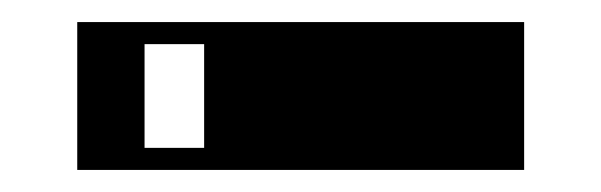

<svg xmlns="http://www.w3.org/2000/svg" viewBox="-20 -784 545 174"><path d="M50 -630V-764H455V-630ZM165 -650V-744H111V-650Z"/></svg>

Font: Diplomata SC
Style: Regular
Weight: 400
Width: 7
Designer: Eduardo Rodriguez Tunni
Foundry: Eduardo Rodriguez Tunni
Version: Version 1.001